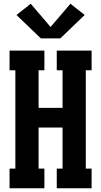

<svg xmlns="http://www.w3.org/2000/svg" viewBox="-20 -1005 540 1025"><path d="M31 0V-105H62V-630H31V-735H217V-630H186V-429H314V-630H283V-735H469V-630H438V-105H469V0H283V-105H314V-324H186V-105H217V0ZM198 -800 68 -925 144 -985 250 -861 356 -985 432 -925 302 -800Z"/></svg>

Font: Iosevka Slab Extrabold
Style: Regular
Weight: 800
Monospace: yes
Designer: Belleve Invis
Foundry: Belleve Invis
Version: Version 11.1.1; ttfautohint (v1.8.3)